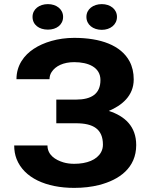

<svg xmlns="http://www.w3.org/2000/svg" viewBox="-20 -904 741 933"><path d="M480.2 -201C480.2 -187.7 477.1 -175.3 470.9 -164C450.5 -127.1 402.2 -108 340.5 -108C321.4 -108 304 -110.3 288.2 -115C248.9 -126.7 210.7 -151.2 210.7 -197H49C49 -173 52.9 -151.2 60.5 -131.5C96.6 -39.5 204.1 9 340.5 9C384.5 9 424.8 4.3 461.5 -5C559.1 -29.8 641.9 -87.9 641.9 -199C641.9 -289.8 586.8 -339.8 508.8 -365C570.9 -391.1 629.8 -437.5 629.8 -518C629.8 -551.3 623 -580.7 609.5 -606C567.7 -684 468.7 -720 340.5 -720C261 -720 191.2 -698 143.6 -666.5C97.6 -636 60 -587.6 60 -519H220.6C220.6 -531.7 223.9 -543.2 230.5 -553.5C249.7 -583.5 288.6 -602 340.5 -602C410.2 -602 468.1 -576.6 468.1 -515C468.1 -448 424.3 -420 349.3 -420H253.6V-305H349.3C433.1 -305 480.2 -276.8 480.2 -201ZM212.9 -760C255.1 -760 286.6 -784 286.6 -822C286.6 -859.1 254.4 -884 212.9 -884C171.1 -884 138.1 -859.6 138.1 -822C138.1 -783.4 169.9 -760 212.9 -760ZM474.7 -759C516.3 -759 548.4 -784.4 548.4 -822C548.4 -859.1 516.2 -884 474.7 -884C432.9 -884 399.9 -859.6 399.9 -822C399.9 -783.8 432.3 -759 474.7 -759Z"/></svg>

Font: Asimov
Style: Wid
Weight: 500
Designer: Google
Version: Version 2.000980; 2014